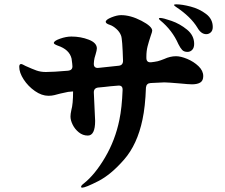

<svg xmlns="http://www.w3.org/2000/svg" viewBox="-20 -837 1040 888"><path d="M964 -712Q964 -696 955 -687.5Q946 -679 934 -679Q910 -679 893 -709Q862 -760 794 -805Q785 -811 785 -814Q785 -817 795 -817Q822 -817 862 -806.5Q902 -796 933 -772.5Q964 -749 964 -712ZM920 -485Q920 -464 906.5 -455.5Q893 -447 868 -447Q853 -447 813 -451Q755 -456 740 -456L677 -453Q657 -452 655 -432Q652 -344 639 -284Q615 -169 554 -99Q493 -29 434 1Q375 31 360 31Q355 31 355 27Q355 21 367 12Q419 -29 466 -109Q513 -189 532 -282Q544 -339 547 -421V-423Q547 -443 526 -441Q506 -440 490.5 -438Q475 -436 464 -435L433 -432Q413 -429 414 -408Q420 -292 420 -278Q420 -210 386 -210Q363 -210 344.5 -225Q326 -240 316 -260.5Q306 -281 306 -298Q306 -310 310 -328Q318 -356 318 -414H316L295 -412Q255 -404 231 -397Q219 -394 204 -394Q173 -394 141.5 -416Q110 -438 89.5 -469.5Q69 -501 69 -528Q69 -541 78 -541Q82 -541 98 -532Q129 -518 148.5 -511Q168 -504 192 -504Q226 -504 295 -510Q315 -512 315 -530Q315 -538 311 -566Q301 -608 247 -626Q229 -633 229 -638Q229 -648 257.5 -658Q286 -668 310 -668Q353 -668 390.5 -653.5Q428 -639 428 -613Q428 -605 422 -585Q416 -567 415 -556L414 -544V-540Q414 -531 419.5 -526.5Q425 -522 435 -523L529 -533Q549 -535 549 -556Q546 -658 540 -672Q534 -689 518.5 -703Q503 -717 488 -722Q469 -728 469 -736Q469 -746 495 -756.5Q521 -767 540 -767Q584 -767 634 -741Q684 -715 684 -695Q684 -690 677 -671Q668 -644 662.5 -622.5Q657 -601 657 -575V-569Q657 -547 679 -549L694 -551Q710 -553 723 -558Q736 -563 739 -564Q767 -577 794 -577Q816 -577 846 -564.5Q876 -552 898 -531Q920 -510 920 -485ZM715 -751Q715 -754 721 -754Q734 -754 773 -740.5Q812 -727 845 -700Q878 -673 878 -634Q878 -616 869 -606.5Q860 -597 847 -597Q831 -597 822.5 -606Q814 -615 805 -633Q777 -697 721 -743Q715 -748 715 -751Z"/></svg>

Font: Shippori Antique B1
Style: Regular
Weight: 400
Designer: FONTDASU
Foundry: FONTDASU / Google Inc. / but / Adobe
Version: Version 2.001